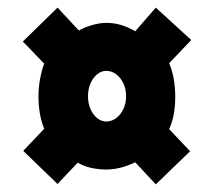

<svg xmlns="http://www.w3.org/2000/svg" viewBox="-20 -606 569 504"><path d="M81 -353Q81 -376 85 -398Q89 -420 96 -439L40 -497L131 -586L187 -526Q203 -535 223 -540.5Q243 -546 259 -546Q279 -546 297.5 -540.5Q316 -535 335 -524L389 -586L482 -501L424 -440Q432 -422 436 -399Q440 -376 440 -353Q440 -329 436.5 -308Q433 -287 424 -267L479 -209L389 -122L335 -180Q319 -172 299 -166.5Q279 -161 259 -161Q240 -161 220.5 -165Q201 -169 184 -179L131 -123L41 -210L96 -268Q88 -288 84.5 -309Q81 -330 81 -353ZM211 -353Q211 -335 217.5 -320Q224 -305 235 -296Q246 -287 259 -287Q273 -287 285 -296Q297 -305 304 -320Q311 -335 311 -353Q311 -372 304 -387Q297 -402 285 -411Q273 -420 259 -420Q246 -420 235 -411Q224 -402 217.5 -387Q211 -372 211 -353Z"/></svg>

Font: Noto Sans Display Black
Style: Regular
Weight: 900
Designer: Monotype Design Team
Foundry: Monotype Imaging Inc.
Version: Version 2.003